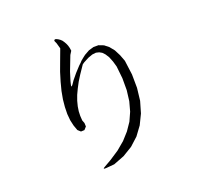

<svg xmlns="http://www.w3.org/2000/svg" viewBox="-146 -1005 1291 1218"><g transform="rotate(-20 500.0 -396.0)"><path d="M370.1 43Q340.8 44.9 366.2 31.2L412.1 4.9L474.6 -36.1L528.3 -81.1L572.3 -129.9L608.4 -182.6L634.8 -241.2L652.3 -305.7L661.1 -377V-457L652.3 -540L641.6 -577.1L627.9 -611.3L612.3 -635.7L596.7 -652.3L579.1 -662.1L558.6 -667L533.2 -664.1L502.9 -653.3L467.8 -634.8L455.1 -626L418 -571.3L393.6 -532.2L373 -493.2L355.5 -456.1L342.8 -420.9L334 -386.7L329.1 -354.5L328.1 -324.2L330.1 -293L337.9 -272.5L338.9 -249L322.3 -230.5L298.8 -229.5L280.3 -246.1L267.6 -281.2L258.8 -320.3L254.9 -363.3L255.9 -410.2L260.7 -460L270.5 -513.7L285.2 -570.3L303.7 -630.9L327.1 -694.3L355.5 -770.5L344.7 -808.6L336.9 -826.2Q335.9 -836.9 349.6 -835L362.3 -829.1L374 -821.3L384.8 -811.5L393.6 -798.8L401.4 -785.2L408.2 -769.5L413.1 -752L416 -732.4L401.4 -709L363.3 -610.4L345.7 -553.7L340.8 -534.2Q334 -505.9 350.6 -529.3L365.2 -550.8L396.5 -588.9L431.6 -627L446.3 -640.6L455.1 -650.4L471.7 -664.1L489.3 -677.7L522.5 -696.3L556.6 -706.1H589.8L623 -693.4L651.4 -670.9L676.8 -639.6L697.3 -599.6L713.9 -555.7L726.6 -459L727.5 -368.2L717.8 -284.2L695.3 -207L662.1 -138.7L618.2 -79.1L563.5 -29.3L499 9.8L425.8 38.1Z"/></g></svg>

Font: B2 Hana
Style: Regular
Weight: 500
Version: 2020-08-05; (max)